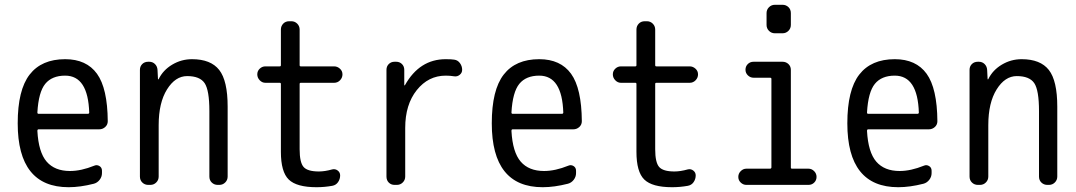

<svg xmlns="http://www.w3.org/2000/svg" viewBox="-20 -780 4540 810"><path d="M254.9 -460.9Q199.2 -460.9 170.9 -426.3Q142.6 -391.6 137.7 -305.7Q137.7 -299.8 142.6 -299.8H350.6Q355.5 -299.8 356.4 -304.7Q351.6 -460.9 254.9 -460.9ZM269.5 9.8Q54.7 9.8 54.7 -259.8Q54.7 -400.4 105 -465.3Q155.3 -530.3 254.9 -530.3Q344.7 -530.3 389.2 -468.8Q433.6 -407.2 434.6 -268.6Q434.6 -253.9 423.8 -244.1Q413.1 -234.4 398.4 -234.4H142.6Q137.7 -234.4 137.7 -227.5Q142.6 -137.7 176.8 -98.1Q210.9 -58.6 275.4 -58.6Q322.3 -58.6 377.9 -81.1Q388.7 -85.9 399.4 -79.6Q410.2 -73.2 410.2 -59.6V-49.8Q410.2 -34.2 400.4 -21.5Q390.6 -8.8 376 -4.9Q318.4 9.8 269.5 9.8Z M605.5 0Q590.8 0 580.6 -9.8Q570.3 -19.5 570.3 -35.2V-485.4Q570.3 -500 580.1 -509.8Q589.8 -519.5 605.5 -519.5H609.4Q624 -519.5 633.8 -509.8Q643.6 -500 644.5 -485.4L646.5 -446.3Q646.5 -445.3 647.5 -445.3Q649.4 -445.3 649.4 -446.3Q668 -484.4 706.5 -507.3Q745.1 -530.3 790 -530.3Q869.1 -530.3 904.8 -484.9Q940.4 -439.5 940.4 -330.1V-35.2Q940.4 -20.5 930.2 -10.3Q919.9 0 905.3 0H898.4Q883.8 0 873.5 -9.8Q863.3 -19.5 863.3 -35.2V-311.5Q863.3 -399.4 843.3 -429.2Q823.2 -459 769.5 -459Q719.7 -459 684.6 -402.8Q649.4 -346.7 649.4 -252V-35.2Q649.4 -20.5 639.2 -10.3Q628.9 0 614.3 0Z M1099.6 -430.7Q1085.9 -430.7 1075.7 -441.4Q1065.4 -452.1 1065.4 -466.3Q1065.4 -480.5 1075.7 -490.2Q1085.9 -500 1099.6 -500H1160.2Q1165 -500 1165 -504.9V-655.3Q1165 -669.9 1174.8 -680.2Q1184.6 -690.4 1200.2 -690.4H1209Q1223.6 -690.4 1233.9 -680.2Q1244.1 -669.9 1244.1 -655.3V-504.9Q1244.1 -500 1249 -500H1389.6Q1403.3 -500 1414.1 -490.2Q1424.8 -480.5 1424.8 -466.3Q1424.8 -452.1 1414.6 -441.4Q1404.3 -430.7 1389.6 -430.7H1249Q1244.1 -430.7 1244.1 -425.8V-150.4Q1244.1 -94.7 1260.7 -75.7Q1277.3 -56.6 1325.2 -56.6Q1350.6 -56.6 1381.8 -65.4Q1394.5 -68.4 1404.8 -60.5Q1415 -52.7 1415 -40Q1415 -24.4 1406.2 -11.7Q1397.5 1 1381.8 3.9Q1348.6 9.8 1315.4 9.8Q1231.4 9.8 1198.2 -22.5Q1165 -54.7 1165 -139.6V-425.8Q1165 -430.7 1160.2 -430.7Z M1644.5 0Q1629.9 0 1620.1 -9.8Q1610.4 -19.5 1610.4 -35.2V-485.4Q1610.4 -500 1620.1 -509.8Q1629.9 -519.5 1644.5 -519.5H1651.4Q1666 -519.5 1675.8 -509.8Q1685.5 -500 1685.5 -485.4V-420.9Q1685.5 -419.9 1687 -419.9Q1688.5 -419.9 1688.5 -420.9Q1750 -530.3 1860.4 -530.3Q1884.8 -530.3 1896.5 -528.3Q1911.1 -526.4 1920.4 -513.7Q1929.7 -501 1929.7 -485.4Q1929.7 -472.7 1919.4 -464.4Q1909.2 -456.1 1896.5 -458Q1878.9 -460.9 1860.4 -460.9Q1787.1 -460.9 1738.3 -399.9Q1689.5 -338.9 1689.5 -240.2V-35.2Q1689.5 -20.5 1679.2 -10.3Q1668.9 0 1654.3 0Z M2254.9 -460.9Q2199.2 -460.9 2170.9 -426.3Q2142.6 -391.6 2137.7 -305.7Q2137.7 -299.8 2142.6 -299.8H2350.6Q2355.5 -299.8 2356.4 -304.7Q2351.6 -460.9 2254.9 -460.9ZM2269.5 9.8Q2054.7 9.8 2054.7 -259.8Q2054.7 -400.4 2105 -465.3Q2155.3 -530.3 2254.9 -530.3Q2344.7 -530.3 2389.2 -468.8Q2433.6 -407.2 2434.6 -268.6Q2434.6 -253.9 2423.8 -244.1Q2413.1 -234.4 2398.4 -234.4H2142.6Q2137.7 -234.4 2137.7 -227.5Q2142.6 -137.7 2176.8 -98.1Q2210.9 -58.6 2275.4 -58.6Q2322.3 -58.6 2377.9 -81.1Q2388.7 -85.9 2399.4 -79.6Q2410.2 -73.2 2410.2 -59.6V-49.8Q2410.2 -34.2 2400.4 -21.5Q2390.6 -8.8 2376 -4.9Q2318.4 9.8 2269.5 9.8Z M2599.6 -430.7Q2585.9 -430.7 2575.7 -441.4Q2565.4 -452.1 2565.4 -466.3Q2565.4 -480.5 2575.7 -490.2Q2585.9 -500 2599.6 -500H2660.2Q2665 -500 2665 -504.9V-655.3Q2665 -669.9 2674.8 -680.2Q2684.6 -690.4 2700.2 -690.4H2709Q2723.6 -690.4 2733.9 -680.2Q2744.1 -669.9 2744.1 -655.3V-504.9Q2744.1 -500 2749 -500H2889.6Q2903.3 -500 2914.1 -490.2Q2924.8 -480.5 2924.8 -466.3Q2924.8 -452.1 2914.6 -441.4Q2904.3 -430.7 2889.6 -430.7H2749Q2744.1 -430.7 2744.1 -425.8V-150.4Q2744.1 -94.7 2760.7 -75.7Q2777.3 -56.6 2825.2 -56.6Q2850.6 -56.6 2881.8 -65.4Q2894.5 -68.4 2904.8 -60.5Q2915 -52.7 2915 -40Q2915 -24.4 2906.2 -11.7Q2897.5 1 2881.8 3.9Q2848.6 9.8 2815.4 9.8Q2731.4 9.8 2698.2 -22.5Q2665 -54.7 2665 -139.6V-425.8Q2665 -430.7 2660.2 -430.7Z M3128.9 0Q3115.2 0 3105 -9.8Q3094.7 -19.5 3094.7 -33.7Q3094.7 -47.9 3105 -58.1Q3115.2 -68.4 3128.9 -68.4H3228.5Q3233.4 -68.4 3234.4 -73.2V-447.3Q3234.4 -452.1 3228.5 -452.1H3159.2Q3145.5 -452.1 3135.3 -461.9Q3125 -471.7 3125 -485.8Q3125 -500 3134.8 -509.8Q3144.5 -519.5 3159.2 -519.5H3281.2Q3295.9 -519.5 3306.2 -509.8Q3316.4 -500 3316.4 -485.4V-73.2Q3316.4 -68.4 3321.3 -68.4H3390.6Q3404.3 -68.4 3414.6 -58.1Q3424.8 -47.9 3424.8 -33.7Q3424.8 -19.5 3415 -9.8Q3405.3 0 3390.6 0ZM3249 -759.8H3281.2Q3295.9 -759.8 3306.2 -750Q3316.4 -740.2 3316.4 -724.6V-674.8Q3316.4 -660.2 3306.2 -649.9Q3295.9 -639.6 3281.2 -639.6H3249Q3234.4 -639.6 3224.1 -649.9Q3213.9 -660.2 3213.9 -674.8V-724.6Q3213.9 -739.3 3224.1 -749.5Q3234.4 -759.8 3249 -759.8Z M3754.9 -460.9Q3699.2 -460.9 3670.9 -426.3Q3642.6 -391.6 3637.7 -305.7Q3637.7 -299.8 3642.6 -299.8H3850.6Q3855.5 -299.8 3856.4 -304.7Q3851.6 -460.9 3754.9 -460.9ZM3769.5 9.8Q3554.7 9.8 3554.7 -259.8Q3554.7 -400.4 3605 -465.3Q3655.3 -530.3 3754.9 -530.3Q3844.7 -530.3 3889.2 -468.8Q3933.6 -407.2 3934.6 -268.6Q3934.6 -253.9 3923.8 -244.1Q3913.1 -234.4 3898.4 -234.4H3642.6Q3637.7 -234.4 3637.7 -227.5Q3642.6 -137.7 3676.8 -98.1Q3710.9 -58.6 3775.4 -58.6Q3822.3 -58.6 3877.9 -81.1Q3888.7 -85.9 3899.4 -79.6Q3910.2 -73.2 3910.2 -59.6V-49.8Q3910.2 -34.2 3900.4 -21.5Q3890.6 -8.8 3876 -4.9Q3818.4 9.8 3769.5 9.8Z M4105.5 0Q4090.8 0 4080.6 -9.8Q4070.3 -19.5 4070.3 -35.2V-485.4Q4070.3 -500 4080.1 -509.8Q4089.8 -519.5 4105.5 -519.5H4109.4Q4124 -519.5 4133.8 -509.8Q4143.6 -500 4144.5 -485.4L4146.5 -446.3Q4146.5 -445.3 4147.5 -445.3Q4149.4 -445.3 4149.4 -446.3Q4168 -484.4 4206.5 -507.3Q4245.1 -530.3 4290 -530.3Q4369.1 -530.3 4404.8 -484.9Q4440.4 -439.5 4440.4 -330.1V-35.2Q4440.4 -20.5 4430.2 -10.3Q4419.9 0 4405.3 0H4398.4Q4383.8 0 4373.5 -9.8Q4363.3 -19.5 4363.3 -35.2V-311.5Q4363.3 -399.4 4343.3 -429.2Q4323.2 -459 4269.5 -459Q4219.7 -459 4184.6 -402.8Q4149.4 -346.7 4149.4 -252V-35.2Q4149.4 -20.5 4139.2 -10.3Q4128.9 0 4114.3 0Z"/></svg>

Font: Rounded-L Mgen+ 2m regular
Style: Regular
Weight: 400
Designer: [Source Han Sans]
Ryoko NISHIZUKA  (kana & ideographs); Paul D. Hunt (Latin, Greek & Cyrillic); Wenlong ZHANG  (bopomofo
Version: Version 1.059.20150602